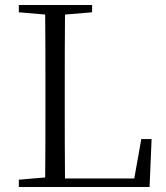

<svg xmlns="http://www.w3.org/2000/svg" viewBox="-20 -745 661 765"><path d="M55 -696 160 -687C161 -590 161 -490 161 -390V-329C161 -234 161 -136 160 -38L55 -29V0H576L584 -191H543L515 -34H239C238 -134 238 -232 238 -316V-373C238 -488 238 -589 239 -687L347 -696V-725H55Z"/></svg>

Font: Source Han Serif CN Light
Style: Regular
Weight: 300
Designer: Ryoko NISHIZUKA 西塚涼子 (kana & ideographs); Frank Grießhammer (Latin, Greek & Cyrillic); Wenlong ZHANG 张文龙 (bopomofo); San
Foundry: Adobe
Version: Version 2.003;hotconv 1.1.1;makeotfexe 2.6.0